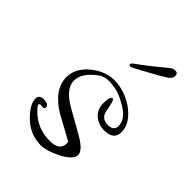

<svg xmlns="http://www.w3.org/2000/svg" viewBox="-142 -477 569 569"><g transform="rotate(45 143.0 -192.5)"><path d="M131 27Q71 27 32 -29Q21 -46 21 -59Q21 -76 40 -76Q62 -76 62 -63Q62 -57 55 -57H50Q49 -57 48 -57.5Q47 -58 45 -58Q40 -58 40 -53Q40 -49 49 -40Q85 -1 140 -1Q181 -1 181 -32Q181 -36 180 -38Q168 -45 149.5 -55Q131 -65 107 -78Q41 -117 41 -170Q41 -207 76 -236Q110 -264 149 -264Q189 -264 229 -238Q272 -207 272 -170Q272 -137 232 -137Q208 -137 190 -152Q173 -167 173 -193Q173 -222 183 -222Q188 -222 192 -201Q197 -174 200 -170Q209 -156 228 -156Q253 -156 253 -177Q253 -208 209 -231Q190 -242 172.5 -246.5Q155 -251 138 -251Q118 -251 104 -240Q64 -210 64 -178Q64 -147 107 -120Q120 -112 140 -101Q160 -90 186 -75Q229 -51 229 -31Q229 -11 188 10Q152 27 131 27ZM152 -326Q147 -326 147 -330Q147 -334 154 -339Q175 -354 196.5 -371Q218 -388 237 -404Q246 -412 255 -412Q267 -412 267 -400Q267 -390 256 -382Q234 -368 214.5 -357.5Q195 -347 164 -330Q157 -326 152 -326Z"/></g></svg>

Font: Ole
Style: Regular
Weight: 400
Designer: Robert E. Leuschke
Foundry: Robert E. Leuschke
Version: Version 1.010; ttfautohint (v1.8.3)